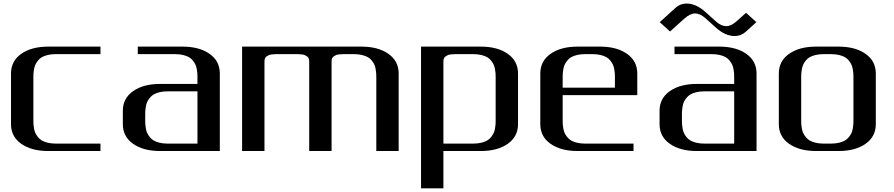

<svg xmlns="http://www.w3.org/2000/svg" viewBox="-20 -844 4998 1073"><path d="M541.5 -583.5V-541.5H291.5Q266.6 -541.5 246.6 -536.6Q226.6 -531.7 213.9 -524.4Q201.2 -517.1 191.9 -505.1Q182.6 -493.2 177.7 -482.7Q172.9 -472.2 170.2 -457.5Q167.5 -442.9 167 -433.3Q166.5 -423.8 166.5 -410.6V-172.9Q166.5 -159.7 167 -149.9Q167.5 -140.1 170.2 -125.5Q172.9 -110.8 177.7 -100.3Q182.6 -89.8 191.9 -78.1Q201.2 -66.4 213.9 -58.8Q226.6 -51.3 246.6 -46.4Q266.6 -41.5 291.5 -41.5H541.5V0H250Q156.2 0 98.9 -40.3Q41.5 -80.6 41.5 -149.9V-433.1Q41.5 -502.9 98.9 -543.2Q156.2 -583.5 250 -583.5Z M750 -541.5V-583.5H1000Q1093.8 -583.5 1151.1 -543.2Q1208.5 -502.9 1208.5 -433.1V0H875Q781.2 0 723.9 -40.3Q666.5 -80.6 666.5 -149.9V-225.1Q666.5 -294.4 723.9 -334.7Q781.2 -375 875 -375H1083.5V-410.6Q1083.5 -423.8 1083 -433.3Q1082.5 -442.9 1079.8 -457.5Q1077.1 -472.2 1072.3 -482.7Q1067.4 -493.2 1058.1 -505.1Q1048.8 -517.1 1036.1 -524.4Q1023.4 -531.7 1003.4 -536.6Q983.4 -541.5 958.5 -541.5ZM1083.5 -41.5V-333.5H916.5Q891.6 -333.5 871.6 -328.6Q851.6 -323.7 838.9 -316.2Q826.2 -308.6 816.9 -296.9Q807.6 -285.2 802.7 -274.7Q797.9 -264.2 795.2 -249.5Q792.5 -234.9 792 -225.1Q791.5 -215.3 791.5 -202.1V-172.9Q791.5 -159.7 792 -149.9Q792.5 -140.1 795.2 -125.5Q797.9 -110.8 802.7 -100.3Q807.6 -89.8 816.9 -78.1Q826.2 -66.4 838.9 -58.8Q851.6 -51.3 871.6 -46.4Q891.6 -41.5 916.5 -41.5Z M1333 -583.5H2000Q2093.3 -583.5 2150.6 -543.2Q2208 -502.9 2208 -433.1V0H2083V-410.6Q2083 -423.8 2082.5 -433.3Q2082 -442.9 2079.3 -457.8Q2076.7 -472.7 2072 -482.9Q2067.4 -493.2 2058.1 -505.1Q2048.8 -517.1 2035.9 -524.4Q2022.9 -531.7 2002.9 -536.6Q1982.9 -541.5 1958 -541.5H1916.5Q1902.3 -541.5 1895.3 -541.3Q1888.2 -541 1876.5 -540Q1864.7 -539.1 1858.6 -536.4Q1852.5 -533.7 1845.7 -529.3Q1838.9 -524.9 1835.9 -517.6Q1833 -510.3 1833 -500V0H1708V-500Q1708 -510.3 1705.1 -517.6Q1702.1 -524.9 1695.3 -529.3Q1688.5 -533.7 1682.4 -536.4Q1676.3 -539.1 1664.8 -540Q1653.3 -541 1646.2 -541.3Q1639.2 -541.5 1625 -541.5H1541.5Q1527.3 -541.5 1520.3 -541.3Q1513.2 -541 1501.5 -540Q1489.7 -539.1 1483.6 -536.4Q1477.5 -533.7 1470.7 -529.3Q1463.9 -524.9 1460.9 -517.6Q1458 -510.3 1458 -500V0H1333Z M2458 -41.5H2625Q2649.9 -41.5 2669.9 -46.4Q2689.9 -51.3 2702.6 -58.8Q2715.3 -66.4 2724.6 -78.1Q2733.9 -89.8 2738.8 -100.3Q2743.7 -110.8 2746.3 -125.5Q2749 -140.1 2749.5 -149.9Q2750 -159.7 2750 -172.9V-410.6Q2750 -423.8 2749.5 -433.3Q2749 -442.9 2746.3 -457.5Q2743.7 -472.2 2738.8 -482.7Q2733.9 -493.2 2724.6 -505.1Q2715.3 -517.1 2702.6 -524.4Q2689.9 -531.7 2669.9 -536.6Q2649.9 -541.5 2625 -541.5H2541.5Q2527.3 -541.5 2520.3 -541.3Q2513.2 -541 2501.5 -540Q2489.7 -539.1 2483.6 -536.4Q2477.5 -533.7 2470.7 -529.3Q2463.9 -524.9 2460.9 -517.6Q2458 -510.3 2458 -500ZM2333 -583.5H2666.5Q2760.3 -583.5 2817.6 -543.2Q2875 -502.9 2875 -433.1V-149.9Q2875 -80.6 2817.6 -40.3Q2760.3 0 2666.5 0H2458V208.5H2333Z M3541.5 -312.5H3124.5V-172.9Q3124.5 -159.7 3125 -149.9Q3125.5 -140.1 3128.2 -125.5Q3130.9 -110.8 3135.7 -100.3Q3140.6 -89.8 3149.9 -78.1Q3159.2 -66.4 3171.9 -58.8Q3184.6 -51.3 3204.6 -46.4Q3224.6 -41.5 3249.5 -41.5H3520.5V0H3208Q3114.3 0 3056.9 -40.3Q2999.5 -80.6 2999.5 -149.9V-433.1Q2999.5 -502.9 3056.9 -543.2Q3114.3 -583.5 3208 -583.5H3333Q3426.8 -583.5 3484.1 -543.2Q3541.5 -502.9 3541.5 -433.1ZM3124.5 -354H3416.5V-410.6Q3416.5 -423.8 3416 -433.3Q3415.5 -442.9 3412.8 -457.5Q3410.2 -472.2 3405.3 -482.7Q3400.4 -493.2 3391.1 -505.1Q3381.8 -517.1 3369.1 -524.4Q3356.4 -531.7 3336.4 -536.6Q3316.4 -541.5 3291.5 -541.5H3249.5Q3224.6 -541.5 3204.6 -536.6Q3184.6 -531.7 3171.9 -524.4Q3159.2 -517.1 3149.9 -505.1Q3140.6 -493.2 3135.7 -482.7Q3130.9 -472.2 3128.2 -457.5Q3125.5 -442.9 3125 -433.3Q3124.5 -423.8 3124.5 -410.6Z M3980.5 -689.9 3922.4 -742.2Q3892.1 -769 3864.3 -769Q3836.9 -769 3803.7 -739.3L3724.6 -668L3667 -720.2L3756.3 -801.3Q3782.2 -824.2 3817.4 -824.2Q3869.6 -824.2 3922.4 -776.9L3980.5 -724.6Q4010.7 -697.8 4038.6 -697.8Q4066.9 -697.8 4099.1 -727.5L4149.4 -772.5L4207 -720.2L4146.5 -665.5Q4120.6 -642.6 4085.4 -642.6Q4033.2 -642.6 3980.5 -689.9ZM3749.5 -541.5V-583.5H3999.5Q4093.3 -583.5 4150.6 -543.2Q4208 -502.9 4208 -433.1V0H3874.5Q3780.8 0 3723.4 -40.3Q3666 -80.6 3666 -149.9V-225.1Q3666 -294.4 3723.4 -334.7Q3780.8 -375 3874.5 -375H4083V-410.6Q4083 -423.8 4082.5 -433.3Q4082 -442.9 4079.3 -457.5Q4076.7 -472.2 4071.8 -482.7Q4066.9 -493.2 4057.6 -505.1Q4048.3 -517.1 4035.6 -524.4Q4022.9 -531.7 4002.9 -536.6Q3982.9 -541.5 3958 -541.5ZM4083 -41.5V-333.5H3916Q3891.1 -333.5 3871.1 -328.6Q3851.1 -323.7 3838.4 -316.2Q3825.7 -308.6 3816.4 -296.9Q3807.1 -285.2 3802.2 -274.7Q3797.4 -264.2 3794.7 -249.5Q3792 -234.9 3791.5 -225.1Q3791 -215.3 3791 -202.1V-172.9Q3791 -159.7 3791.5 -149.9Q3792 -140.1 3794.7 -125.5Q3797.4 -110.8 3802.2 -100.3Q3807.1 -89.8 3816.4 -78.1Q3825.7 -66.4 3838.4 -58.8Q3851.1 -51.3 3871.1 -46.4Q3891.1 -41.5 3916 -41.5Z M4541 0Q4447.3 0 4389.9 -40.3Q4332.5 -80.6 4332.5 -149.9V-433.1Q4332.5 -502.9 4389.9 -543.2Q4447.3 -583.5 4541 -583.5H4666Q4759.8 -583.5 4817.1 -543.2Q4874.5 -502.9 4874.5 -433.1V-149.9Q4874.5 -80.6 4817.1 -40.3Q4759.8 0 4666 0ZM4624.5 -41.5Q4649.4 -41.5 4669.4 -46.4Q4689.5 -51.3 4702.1 -58.8Q4714.8 -66.4 4724.1 -78.1Q4733.4 -89.8 4738.3 -100.3Q4743.2 -110.8 4745.8 -125.5Q4748.5 -140.1 4749 -149.9Q4749.5 -159.7 4749.5 -172.9V-410.6Q4749.5 -423.8 4749 -433.3Q4748.5 -442.9 4745.8 -457.5Q4743.2 -472.2 4738.3 -482.7Q4733.4 -493.2 4724.1 -505.1Q4714.8 -517.1 4702.1 -524.4Q4689.5 -531.7 4669.4 -536.6Q4649.4 -541.5 4624.5 -541.5H4582.5Q4557.6 -541.5 4537.6 -536.6Q4517.6 -531.7 4504.9 -524.4Q4492.2 -517.1 4482.9 -505.1Q4473.6 -493.2 4468.8 -482.7Q4463.9 -472.2 4461.2 -457.5Q4458.5 -442.9 4458 -433.3Q4457.5 -423.8 4457.5 -410.6V-172.9Q4457.5 -159.7 4458 -149.9Q4458.5 -140.1 4461.2 -125.5Q4463.9 -110.8 4468.8 -100.3Q4473.6 -89.8 4482.9 -78.1Q4492.2 -66.4 4504.9 -58.8Q4517.6 -51.3 4537.6 -46.4Q4557.6 -41.5 4582.5 -41.5Z"/></svg>

Font: Gputeks
Style: Bold
Weight: 600
Width: 8
Version: Version 0.9